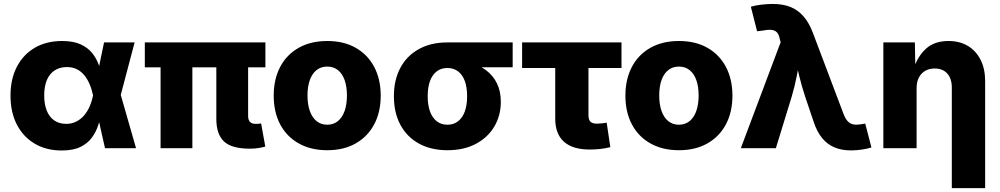

<svg xmlns="http://www.w3.org/2000/svg" viewBox="-20 -758 5113 982"><path d="M295.4 11.7Q216.3 11.7 157.2 -23.4Q98.1 -58.6 65.9 -121.6Q33.7 -184.6 33.7 -269Q33.7 -353.5 66.2 -416.3Q98.6 -479 158 -513.7Q217.3 -548.3 297.4 -548.3Q354.5 -548.3 391.6 -531.5Q428.7 -514.6 450.7 -487.5Q472.7 -460.4 484.4 -428.2Q496.1 -396 502 -365.2H551.3L596.7 -275.9L675.8 0H517.1L455.6 -272Q448.7 -303.7 437.3 -329.8Q425.8 -356 409.7 -375Q393.6 -394 371.8 -404.5Q350.1 -415 322.3 -415Q285.6 -415 259.5 -397.9Q233.4 -380.9 219.7 -348.6Q206.1 -316.4 206.1 -270.5Q206.1 -224.6 219.2 -191.9Q232.4 -159.2 257.8 -141.8Q283.2 -124.5 318.4 -124.5Q346.7 -124.5 369.6 -136Q392.6 -147.5 409.7 -167.2Q426.8 -187 438.2 -213.1Q449.7 -239.3 455.6 -269L512.2 -541H668.5L596.7 -269L550.8 -182.1H500Q493.2 -150.9 482.2 -117.2Q471.2 -83.5 450 -54.2Q428.7 -24.9 391.6 -6.6Q354.5 11.7 295.4 11.7Z M1257.8 2.4Q1165 2.4 1125.7 -34.4Q1086.4 -71.3 1086.4 -149.9V-507.3H1249V-166Q1249 -145 1258.3 -134.8Q1267.6 -124.5 1287.6 -124.5Q1297.9 -124.5 1304.4 -125Q1311 -125.5 1315.4 -127L1336.9 -8.3Q1325.2 -4.9 1304.4 -1.2Q1283.7 2.4 1257.8 2.4ZM801.3 0V-507.3H963.9V0ZM720.7 -413.6V-541H1337.4V-413.6Z M1653.8 10.3Q1569.3 10.3 1507.6 -24.7Q1445.8 -59.6 1412.8 -122.3Q1379.9 -185.1 1379.9 -268.6Q1379.9 -352.5 1412.8 -415.5Q1445.8 -478.5 1507.6 -513.4Q1569.3 -548.3 1653.8 -548.3Q1738.3 -548.3 1799.6 -513.4Q1860.8 -478.5 1894 -415.5Q1927.2 -352.5 1927.2 -268.6Q1927.2 -185.1 1894 -122.3Q1860.8 -59.6 1799.6 -24.7Q1738.3 10.3 1653.8 10.3ZM1653.8 -120.1Q1685.5 -120.1 1708.3 -138.7Q1731 -157.2 1742.7 -190.9Q1754.4 -224.6 1754.4 -269.5Q1754.4 -314.9 1742.7 -348.1Q1731 -381.3 1708.3 -399.4Q1685.5 -417.5 1653.8 -417.5Q1621.6 -417.5 1598.9 -399.4Q1576.2 -381.3 1564.5 -348.1Q1552.7 -314.9 1552.7 -269.5Q1552.7 -224.6 1564.5 -190.9Q1576.2 -157.2 1598.9 -138.7Q1621.6 -120.1 1653.8 -120.1Z M2268.6 10.3Q2184.1 10.3 2122.3 -23.9Q2060.5 -58.1 2027.6 -120.1Q1994.6 -182.1 1994.6 -265.6Q1994.6 -349.1 2027.6 -410.9Q2060.5 -472.7 2122.1 -506.8Q2183.6 -541 2268.1 -541H2602.1V-414.1H2366.2L2268.1 -410.2Q2235.8 -410.2 2213.4 -392.8Q2190.9 -375.5 2179.2 -343.5Q2167.5 -311.5 2167.5 -265.6Q2167.5 -220.7 2179.2 -188.2Q2190.9 -155.8 2213.6 -137.9Q2236.3 -120.1 2268.6 -120.1Q2300.3 -120.1 2323 -137.9Q2345.7 -155.8 2357.4 -188.2Q2369.1 -220.7 2369.1 -265.6Q2369.1 -311.5 2357.4 -343.5Q2345.7 -375.5 2323 -392.8Q2300.3 -410.2 2268.6 -410.2V-453.6Q2328.1 -453.6 2378.2 -440.2Q2428.2 -426.8 2464.8 -399.7Q2501.5 -372.6 2521.5 -332Q2541.5 -291.5 2541.5 -236.8Q2541.5 -167.5 2508.5 -111.3Q2475.6 -55.2 2414.3 -22.5Q2353 10.3 2268.6 10.3Z M2996.6 6.8Q2908.7 6.8 2864.3 -33.2Q2819.8 -73.2 2819.8 -150.9V-410.2H2650.4V-541H3158.7V-410.2H2989.7V-168.5Q2989.7 -146 2999.8 -135.7Q3009.8 -125.5 3033.7 -125.5Q3043.5 -125.5 3059.3 -127.2Q3075.2 -128.9 3083 -130.4L3101.6 -5.4Q3073.7 1.5 3047.4 4.2Q3021 6.8 2996.6 6.8Z M3452.6 10.3Q3368.2 10.3 3306.4 -24.7Q3244.6 -59.6 3211.7 -122.3Q3178.7 -185.1 3178.7 -268.6Q3178.7 -352.5 3211.7 -415.5Q3244.6 -478.5 3306.4 -513.4Q3368.2 -548.3 3452.6 -548.3Q3537.1 -548.3 3598.4 -513.4Q3659.7 -478.5 3692.9 -415.5Q3726.1 -352.5 3726.1 -268.6Q3726.1 -185.1 3692.9 -122.3Q3659.7 -59.6 3598.4 -24.7Q3537.1 10.3 3452.6 10.3ZM3452.6 -120.1Q3484.4 -120.1 3507.1 -138.7Q3529.8 -157.2 3541.5 -190.9Q3553.2 -224.6 3553.2 -269.5Q3553.2 -314.9 3541.5 -348.1Q3529.8 -381.3 3507.1 -399.4Q3484.4 -417.5 3452.6 -417.5Q3420.4 -417.5 3397.7 -399.4Q3375 -381.3 3363.3 -348.1Q3351.6 -314.9 3351.6 -269.5Q3351.6 -224.6 3363.3 -190.9Q3375 -157.2 3397.7 -138.7Q3420.4 -120.1 3452.6 -120.1Z M3769 0 3972.7 -542 3968.3 -558.6Q3963.9 -581.5 3953.6 -592.5Q3943.4 -603.5 3924.8 -605.2Q3906.2 -606.9 3877.4 -601.1L3852.1 -598.1L3820.3 -723.6Q3840.8 -730 3871.8 -733.9Q3902.8 -737.8 3933.1 -737.8Q3983.4 -737.8 4022 -722.7Q4060.5 -707.5 4089.1 -675Q4117.7 -642.6 4137.7 -589.8L4295.4 -172.4Q4304.7 -148.9 4316.9 -136.7Q4329.1 -124.5 4345.5 -121.6Q4361.8 -118.7 4381.8 -122.1L4405.3 -126L4437 -3.9Q4418 2.4 4389.4 6.8Q4360.8 11.2 4332 11.2Q4285.2 11.2 4248.5 -3.9Q4211.9 -19 4184.8 -51.8Q4157.7 -84.5 4140.6 -137.7L4098.6 -262.2Q4080.6 -315.9 4067.6 -369.9Q4054.7 -423.8 4041.5 -484.9H4078.6Q4065.4 -424.3 4055.2 -370.1Q4044.9 -315.9 4028.8 -262.2L3948.2 0Z M4668 -306.2V0H4498V-541H4659.2L4661.6 -402.8H4651.4Q4672.4 -468.8 4715.6 -508.5Q4758.8 -548.3 4831.1 -548.3Q4888.2 -548.3 4930.2 -523.2Q4972.2 -498 4995.4 -451.9Q5018.6 -405.8 5018.6 -343.8V204.1H4848.1V-310.1Q4848.1 -356 4825 -381.8Q4801.8 -407.7 4760.3 -407.7Q4732.9 -407.7 4712.2 -395.8Q4691.4 -383.8 4679.7 -361.3Q4668 -338.9 4668 -306.2Z"/></svg>

Font: Inter 17pt ExtraBold
Style: Regular
Weight: 800
Version: Version 4.001;git-66647c0bb